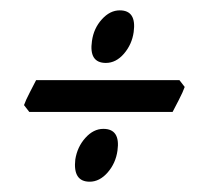

<svg xmlns="http://www.w3.org/2000/svg" viewBox="-20 -438 402 371"><path d="M238.3 -376Q234.9 -352.1 219.5 -334.2Q204.1 -316.4 184.6 -316.4Q151.4 -316.4 157.7 -358.9Q161.1 -383.3 176.8 -400.6Q192.4 -418 211.4 -418Q244.1 -418 238.3 -376ZM207 -147Q203.6 -122.6 188 -104.7Q172.4 -86.9 153.3 -86.9Q120.6 -86.9 125.5 -129.9Q129.4 -154.3 145 -171.6Q160.6 -189 179.7 -189Q212.9 -189 207 -147ZM336.9 -270Q333.5 -260.3 325.4 -244.6Q317.4 -229 313.5 -221.7H36.6L26.4 -234.9Q29.8 -244.6 37.6 -259.5Q45.4 -274.4 49.8 -283.2H326.7Z"/></svg>

Font: Dai Banna SIL Medium
Style: Italic
Weight: 500
Italic angle: -11°
Designer: Victor Gaultney
Foundry: SIL International
Version: Version 4.000